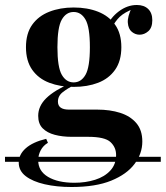

<svg xmlns="http://www.w3.org/2000/svg" viewBox="-70 -561 664 769"><path d="M574 67V87H-50V67ZM216 188Q157 188 109 177Q61 166 33 144.5Q5 123 5 90Q5 58 33 33Q61 8 115 -5L122 11Q103 22 93 41Q83 60 83 81Q83 124 122.5 147.5Q162 171 228 171Q273 171 311 159Q349 147 372 122Q395 97 395 60Q395 29 372.5 8Q350 -13 283 -13H217Q180 -13 149.5 -21Q119 -29 101 -47Q83 -65 83 -97Q83 -136 115 -167.5Q147 -199 215 -229L226 -220Q201 -207 181.5 -192Q162 -177 162 -154Q162 -122 206 -122H319Q371 -122 411.5 -109Q452 -96 476 -68Q500 -40 500 6Q500 54 469 95.5Q438 137 375.5 162.5Q313 188 216 188ZM225 -213Q171 -213 127.5 -229.5Q84 -246 59 -281.5Q34 -317 34 -372Q34 -427 59 -462Q84 -497 127.5 -514Q171 -531 225 -531Q280 -531 323 -514Q366 -497 391 -462Q416 -427 416 -372Q416 -317 391 -281.5Q366 -246 323 -229.5Q280 -213 225 -213ZM225 -231Q255 -231 272.5 -261.5Q290 -292 290 -372Q290 -452 272.5 -482.5Q255 -513 225 -513Q195 -513 177.5 -482.5Q160 -452 160 -372Q160 -292 177.5 -261.5Q195 -231 225 -231ZM376 -446 357 -453Q372 -490 406 -515.5Q440 -541 478 -541Q507 -541 523.5 -525Q540 -509 540 -480Q540 -450 524 -436Q508 -422 489 -422Q472 -422 458 -433.5Q444 -445 442 -469.5Q440 -494 458 -531L468 -527Q429 -512 410 -494Q391 -476 376 -446Z"/></svg>

Font: Playfair Display SemiBold
Style: Regular
Weight: 600
Designer: Claus Eggers Sørensen
Foundry: Claus Eggers Sørensen
Version: Version 1.203